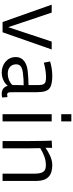

<svg xmlns="http://www.w3.org/2000/svg" viewBox="664 -1494 841 2208"><g transform="rotate(90 1084.0 -390.5)"><path d="M233.9 0H351.6L549.3 -564.9H459L293 -65.4L125.5 -564.9H34.2Z M636.7 -151.4C636.7 -50.8 723.6 11.2 816.4 9.8C899.9 8.8 953.1 -38.6 967.8 -60.1C976.1 -21.5 1005.4 9.8 1058.1 9.8C1075.2 9.8 1088.4 8.8 1102.1 4.4L1096.7 -56.2C1071.8 -51.8 1058.1 -49.8 1049.3 -60.1C1040 -70.3 1041 -93.8 1041 -126.5V-389.2C1040 -478 1026.9 -526.4 980.5 -550.3C950.7 -564.9 902.8 -571.8 855.5 -571.8C789.6 -571.8 733.9 -560.5 687.5 -546.9L701.2 -474.6C742.2 -486.3 799.3 -497.1 849.1 -499.5C885.3 -500.5 918.9 -499.5 936 -486.3C959 -467.8 959 -431.6 959 -386.2V-298.3C904.3 -297.4 856.9 -295.4 806.2 -290C719.2 -282.7 636.7 -245.1 636.7 -151.4ZM720.2 -155.3C720.2 -205.6 752.9 -225.1 818.8 -233.9C867.2 -240.7 915.5 -242.7 960.9 -242.7C960.9 -242.7 959 -219.2 959 -178.7V-114.3C925.8 -76.7 871.6 -58.6 821.8 -60.1C762.7 -60.1 720.2 -98.1 720.2 -155.3Z M1293.5 -674.8H1376.5V-791H1293.5ZM1293.5 0H1376.5V-564.9H1293.5Z M1602.5 0H1686V-314C1686 -355 1684.1 -433.6 1684.1 -433.6C1755.4 -475.6 1811.5 -498 1880.4 -498C1951.7 -498 1977.5 -464.4 1977.5 -363.8V0H2061.5V-393.6C2058.1 -517.6 2000 -571.8 1877 -571.8C1802.7 -571.8 1729.5 -527.3 1679.7 -493.7C1679.7 -551.3 1680.7 -569.3 1680.7 -569.3L1596.7 -564.9C1596.7 -564.9 1604.5 -554.2 1602.5 0Z"/></g></svg>

Font: Duru Sans
Style: Regular
Weight: 400
Designer: Onur Yazıcıgil
Foundry: Onur Yazıcıgil
Version: Version 1.002